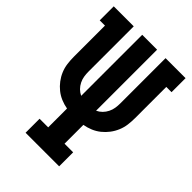

<svg xmlns="http://www.w3.org/2000/svg" viewBox="-215 -832 930 930"><g transform="rotate(45 250.0 -367.5)"><path d="M135 0V-96H194V-225Q171 -229 149.5 -238Q128 -247 110 -261.5Q92 -276 78 -294.5Q64 -313 55 -334.5Q46 -356 43 -379Q40 -402 40 -426V-639H4V-735H141V-426Q141 -409 143.5 -393Q146 -377 153.5 -362Q161 -347 172.5 -335.5Q184 -324 199 -317V-735H301V-317Q316 -324 327.5 -335.5Q339 -347 346.5 -362Q354 -377 356.5 -393Q359 -409 359 -426V-735H496V-639H460V-426Q460 -402 457 -379Q454 -356 445 -334.5Q436 -313 422 -294.5Q408 -276 390 -261.5Q372 -247 350.5 -238Q329 -229 306 -225V-96H365V0Z"/></g></svg>

Font: Iosevka Gothic
Style: Bold
Weight: 700
Monospace: yes
Designer: Belleve Invis
Foundry: Belleve Invis
Version: Version 15.5.1; ttfautohint (v1.8.4)